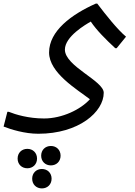

<svg xmlns="http://www.w3.org/2000/svg" viewBox="-40 -480 749 1068"><path d="M501 -460H493C358 -400 233 -308 233 -188C233 -74 390 18 460 72C409 129 306 179 205 179C118 179 46 157 9 142H1L-20 224C21 240 97 264 173 264C399 264 537 142 537 36C537 -31 321 -111 321 -204C321 -277 437 -344 465 -360C497 -312 549 -260 601 -212H609L661 -276C612 -317 549 -397 501 -460ZM243 332C212 332 189 354 189 386C189 418 212 440 243 440C274 440 297 418 297 386C297 354 274 332 243 332ZM166 402C166 370 143 348 112 348C81 348 58 370 58 402C58 434 81 456 112 456C143 456 166 434 166 402ZM193 460C162 460 139 482 139 514C139 546 162 568 193 568C224 568 247 546 247 514C247 482 224 460 193 460Z"/></svg>

Font: Kufam Arabic Latin Roman Normal
Style: Regular
Weight: 400
Designer: Wael Morcos & Artur Schmal
Version: Version 1.200;PS 001.200;hotconv 1.0.88;makeotf.lib2.5.64775